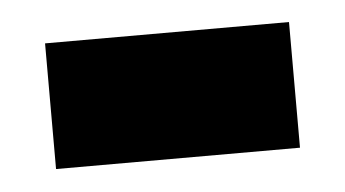

<svg xmlns="http://www.w3.org/2000/svg" viewBox="-27 -371 372 207"><g transform="rotate(-5 159.0 -268.0)"><path d="M27 -200H291V-336H27Z"/></g></svg>

Font: Noto Sans Armenian SemiCondensed Extra
Style: Regular
Weight: 800
Width: 4
Designer: Monotype Design Team
Foundry: Monotype Imaging Inc.
Version: Version 1.901